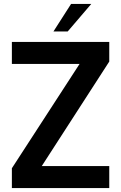

<svg xmlns="http://www.w3.org/2000/svg" viewBox="-20 -950 609 970"><path d="M40 -100 382 -627H40V-738H532V-639L191 -111H532V0H40ZM339 -930H441L322 -791H250Z"/></svg>

Font: Exo SemiBold
Style: Regular
Weight: 600
Designer: Natanael Gama
Foundry: Natanael Gama
Version: Version 1.500